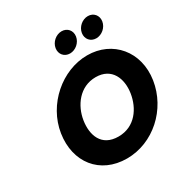

<svg xmlns="http://www.w3.org/2000/svg" viewBox="-243 -1295 1442 1501"><g transform="rotate(-30 478.5 -544.0)"><path d="M323.7 -413C342.5 -536 429.3 -659 574.3 -659C720.3 -659 767.5 -536 748.7 -413C729.9 -290 649.1 -167 499.1 -167C345.1 -167 304.9 -290 323.7 -413ZM120.7 -413C83.8 -172 227.2 15 471.2 15C708.2 15 914.8 -172 951.7 -413C988.6 -654 831 -840 602 -840C375 -840 157.6 -654 120.7 -413ZM760.3 -1103C709.3 -1103 662 -1062 654.2 -1011C646.4 -960 681.1 -919 732.1 -919C783.1 -919 830.4 -960 838.2 -1011C846 -1062 811.3 -1103 760.3 -1103ZM523.3 -1103C472.3 -1103 425 -1062 417.2 -1011C409.4 -960 444.1 -919 495.1 -919C546.1 -919 593.4 -960 601.2 -1011C609 -1062 574.3 -1103 523.3 -1103Z"/></g></svg>

Font: Sztylet
Style: BdObl
Weight: 700
Foundry: Cannot Into Space Fonts, PlusOne Fonts
Version: Version 0.12